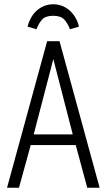

<svg xmlns="http://www.w3.org/2000/svg" viewBox="-20 -880 501 900"><path d="M13 0H69L124 -200H335L389 0H447L259 -687H201ZM138 -250 230 -603 321 -250ZM230 -860Q205 -860 184.5 -851Q164 -842 149 -827.5Q134 -813 124 -794Q114 -775 109 -755L151 -743Q162 -772 178 -789Q194 -806 229 -806Q264 -806 280.5 -789Q297 -772 308 -743L350 -755Q346 -775 335.5 -794Q325 -813 310 -827.5Q295 -842 274.5 -851Q254 -860 230 -860Z"/></svg>

Font: Secuela Light
Style: Regular
Weight: 300
Designer: Fernando Haro
Foundry: deFharo
Version: Version 1.708